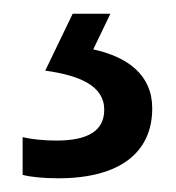

<svg xmlns="http://www.w3.org/2000/svg" viewBox="-20 -20 257 280"><path d="M202 138C202 89 166 63 116 52L141 0H86L46 83C96 90 132 105 132 140C132 171 108 185 62 185C44 185 25 183 13 180V235C24 238 43 240 65 240C154 240 202 203 202 138Z"/></svg>

Font: Noto Sans Gurmukhi SemiCondensed
Style: Regular
Weight: 400
Width: 4
Designer: Jelle Bosma - Monotype Design Team
Foundry: Monotype Imaging Inc.
Version: Version 2.004